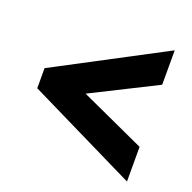

<svg xmlns="http://www.w3.org/2000/svg" viewBox="-103 -711 756 755"><g transform="rotate(20 275.0 -333.5)"><path d="M47 -283 504 -59V-204L233 -328L504 -464V-608L47 -367Z"/></g></svg>

Font: Noto Sans Devanagari SemiCondensed Black
Style: Regular
Weight: 900
Width: 4
Designer: Jelle Bosma - Monotype Design Team
Foundry: Monotype Imaging Inc.
Version: Version 2.004